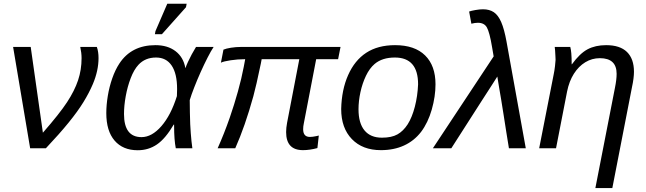

<svg xmlns="http://www.w3.org/2000/svg" viewBox="-20 -773 3370 1001"><path d="M203.6 -81.1Q247.1 -130.9 278.6 -170.7Q310.1 -210.4 329.6 -240.2Q368.7 -299.8 387 -354.5Q405.3 -409.2 405.3 -469.7Q405.3 -497.1 398.4 -528.3H484.9Q493.7 -503.4 493.7 -470.2Q493.7 -437.5 486.3 -403.8Q479 -370.1 464.4 -335.4Q444.8 -289.1 415 -240.7Q385.3 -192.4 338.1 -134.3Q291 -76.2 219.2 0H137.2L48.3 -528.3H140.1Z M790.5 -537.6Q854 -537.6 895 -506.3Q936 -475.1 946.3 -418.9H947.3Q951.2 -431.2 959.7 -449.7Q968.3 -468.3 979.5 -489.3Q990.7 -510.3 1002 -528.3H1093.8Q1080.1 -507.8 1062.3 -472.9Q1044.4 -438 1026.1 -397.2Q1007.8 -356.4 992.7 -317.6Q977.5 -278.8 969.2 -251Q969.2 -216.8 970 -185.3Q970.7 -153.8 971.7 -125.5Q973.1 -101.1 974.6 -78.9Q976.1 -56.6 978.3 -37.1Q980.5 -17.6 982.9 0H896.5Q887.7 -43.9 887.7 -115.7V-123.5H885.7Q842.3 -49.8 798.1 -19.8Q753.9 10.3 698.2 10.3Q620.6 10.3 577.4 -40Q534.2 -90.3 534.2 -183.1Q534.2 -225.6 542 -272.9Q549.8 -320.3 565.2 -364.5Q580.6 -408.7 602.1 -441.4Q665 -537.6 790.5 -537.6ZM793.5 -473.1Q736.8 -473.1 701.7 -435.1Q678.2 -409.7 661.4 -365.5Q644.5 -321.3 635.5 -271.5Q626.5 -221.7 626.5 -178.7Q626.5 -58.1 717.8 -58.1Q771.5 -58.1 821.3 -115.2Q871.1 -172.4 902.3 -272L903.3 -308.6Q903.3 -389.2 875 -431.2Q846.7 -473.1 793.5 -473.1ZM949.7 -735.4 824.2 -594.7H787.6L790.5 -610.8L852.1 -753.4H953.1Z M1560.5 -99.1Q1560.5 -59.1 1595.7 -59.1Q1609.4 -59.1 1629.9 -63.5L1642.1 -66.4L1634.8 -1Q1614.7 4.4 1595.7 7.1Q1576.7 9.8 1559.6 9.8Q1515.6 9.8 1493.7 -13.7Q1471.7 -37.1 1471.7 -84.5Q1471.7 -106 1476.6 -132.3L1540.5 -464.4H1344.2Q1342.3 -453.6 1340.1 -442.6Q1337.9 -431.6 1335.4 -420.9Q1326.7 -377.9 1317.9 -340.3Q1309.1 -302.7 1300.8 -271Q1257.3 -113.8 1206.5 0H1114.7Q1148.4 -75.2 1177.7 -159.2Q1201.2 -227.1 1220.2 -295.4Q1239.3 -363.8 1251 -425.3L1258.3 -464.4Q1218.8 -464.4 1182.1 -458.7Q1145.5 -453.1 1131.8 -446.3L1145 -514.2Q1158.2 -520 1184.3 -524.2Q1210.4 -528.3 1237.3 -528.3H1755.4L1742.7 -464.4H1628.4L1564 -129.9Q1560.5 -114.3 1560.5 -99.1Z M2250.5 -333.5Q2250.5 -270 2231 -201.7Q2211.4 -133.3 2175.3 -85.4Q2138.7 -38.1 2085.9 -14.2Q2033.2 9.8 1965.8 9.8Q1870.1 9.8 1814.5 -47.9Q1758.8 -105.5 1758.8 -204.6Q1761.2 -305.7 1794.9 -381.3Q1829.1 -458.5 1889.6 -498Q1950.2 -537.6 2039.6 -537.6Q2142.1 -537.6 2196.3 -484.1Q2250.5 -430.7 2250.5 -333.5ZM2159.7 -333.5Q2159.7 -473.1 2038.6 -473.1Q1972.7 -473.1 1933.1 -439.5Q1906.7 -417 1887.9 -377.7Q1869.1 -338.4 1859.1 -292.2Q1849.1 -246.1 1849.1 -203.1Q1849.1 -130.9 1880.4 -93Q1911.6 -55.2 1971.2 -55.2Q2021.5 -55.2 2052 -72.3Q2082.5 -89.4 2105.5 -125Q2128.4 -161.1 2142.8 -216.6Q2157.2 -272 2159.7 -333.5Z M2572.8 -374Q2559.6 -353 2544.2 -329.1Q2528.8 -305.2 2514.9 -283.7Q2501 -262.2 2492.2 -248.5L2333 0H2236.8L2553.7 -479L2545.4 -527.3Q2539.1 -565.9 2532.2 -591.6Q2525.4 -617.2 2518.6 -629.4Q2511.7 -642.1 2499.8 -648.2Q2487.8 -654.3 2471.2 -654.3Q2456.5 -654.3 2437.5 -649.4L2425.8 -712.9Q2436.5 -716.8 2458.7 -720.7Q2481 -724.6 2498 -724.6Q2531.7 -724.6 2554.4 -709.5Q2577.1 -694.3 2593 -658Q2608.9 -621.6 2620.6 -557.1L2721.2 0H2633.3Q2627 -39.1 2619.6 -84.7Q2612.3 -130.4 2605.5 -174.8Q2598.6 -219.2 2592.5 -255.9Q2586.4 -292.5 2582.5 -314.5Q2580.1 -329.6 2577.6 -344.2Q2575.2 -358.9 2572.8 -374Z M3285.2 -398.9Q3285.2 -383.3 3282.7 -363.3Q3280.3 -343.3 3274.9 -318.8L3172.4 207.5H3084L3186 -314.9Q3194.8 -358.4 3194.8 -388.2Q3194.8 -469.7 3107.4 -469.7Q3066.4 -469.7 3031.5 -448.5Q2996.6 -427.2 2971.9 -388.4Q2947.3 -349.6 2936.5 -295.9L2878.9 0H2791L2866.7 -385.3Q2870.6 -403.3 2873.5 -428Q2876.5 -452.6 2876.5 -460.9Q2876.5 -464.8 2875.7 -480Q2875 -495.1 2874 -510.3Q2873 -525.4 2872.1 -528.3H2953.1Q2955.1 -522 2956.3 -513.4Q2957.5 -504.9 2958.5 -495.1Q2959.5 -482.9 2960 -468.8Q2960.4 -454.6 2960.4 -438H2961.9Q3002.4 -494.1 3043.2 -515.9Q3084 -537.6 3140.1 -537.6Q3212.4 -537.6 3248.8 -502Q3285.2 -466.3 3285.2 -398.9Z"/></svg>

Font: Arimo
Style: Italic
Weight: 400
Italic angle: -12°
Designer: Steve Matteson
Foundry: Monotype Imaging Inc.
Version: Version 1.33